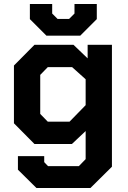

<svg xmlns="http://www.w3.org/2000/svg" viewBox="-20 -723 642 964"><path d="M542 -498V114L434 221H163L70 129V61H202V91L221 111H376L410 76V-65L341 0H153L50 -104V-394L153 -498H349L420 -430V-498ZM410 -325 342 -386H220L182 -347V-151L220 -112H329L410 -195ZM130 -627V-703H242V-655L269 -628H327L354 -655V-703H466V-627L383 -544H213Z"/></svg>

Font: Chakra Petch
Style: Bold
Weight: 700
Designer: Katatrad Aksorn Co.,Ltd.
Foundry: Cadson Demak Co.,Ltd.
Version: Version 1.000; ttfautohint (v1.6)